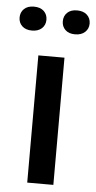

<svg xmlns="http://www.w3.org/2000/svg" viewBox="-91 -744 388 776"><g transform="rotate(5 103.0 -355.5)"><path d="M155.8 0H49.8V-516.1H155.8ZM-39.1 -662.1Q-39.1 -683.6 -24.7 -697.3Q-10.3 -710.9 15.1 -710.9Q41 -710.9 55.4 -697.3Q69.8 -683.6 69.8 -662.1Q69.8 -641.1 55.2 -627.4Q40.5 -613.8 15.1 -613.8Q-10.3 -613.8 -24.7 -627.4Q-39.1 -641.1 -39.1 -662.1ZM136.2 -662.1Q136.2 -683.6 150.4 -697.3Q164.6 -710.9 189.9 -710.9Q215.8 -710.9 230.5 -697.3Q245.1 -683.6 245.1 -662.1Q245.1 -641.1 230.2 -627.4Q215.3 -613.8 189.9 -613.8Q164.6 -613.8 150.4 -627.4Q136.2 -641.1 136.2 -662.1Z"/></g></svg>

Font: Creato Display Medium
Style: Regular
Weight: 500
Version: Version 1.000